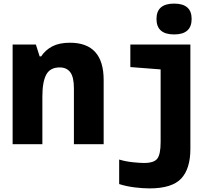

<svg xmlns="http://www.w3.org/2000/svg" viewBox="-20 -800 1240 1065"><path d="M50 0H215V-264Q215 -346 236.5 -386Q258 -426 311 -426Q350 -426 370 -399Q390 -372 390 -310V0H555V-356Q555 -563 368 -563Q309 -563 270.5 -543Q232 -523 208 -487H200L179 -553H50ZM946 -609Q1043 -609 1043 -695Q1043 -780 946 -780Q848 -780 848 -695Q848 -609 946 -609ZM809 245Q934 245 985 190.5Q1036 136 1036 26V-553H703V-428L871 -415V-12Q871 56 852.5 80Q834 104 779 104Q757 104 717.5 100Q678 96 641 85V221Q682 234 727.5 239.5Q773 245 809 245Z"/></svg>

Font: Noto Sans Mono Extra
Style: Regular
Weight: 800
Designer: Monotype Design Team
Foundry: Monotype Imaging Inc.
Version: Version 1.900